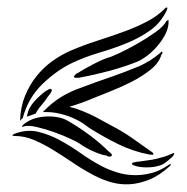

<svg xmlns="http://www.w3.org/2000/svg" viewBox="-20 -582 495 507"><path d="M425 -519Q423 -502 414 -486.5Q405 -471 393 -457.5Q381 -444 367.5 -434Q354 -424 342 -419Q307 -405 267.5 -394.5Q228 -384 190 -377Q189 -377 183 -376.5Q177 -376 175 -379Q175 -381 179 -385Q183 -389 185 -389Q199 -398 223.5 -411Q248 -424 266 -430Q272 -431 294.5 -441.5Q317 -452 342.5 -466.5Q368 -481 390.5 -497Q413 -513 419 -526Q421 -527 422 -528Q423 -529 425 -529ZM421 -556Q405 -522 377 -502Q349 -482 314.5 -468Q280 -454 242.5 -443Q205 -432 171 -416Q129 -396 91.5 -359.5Q54 -323 40 -270Q38 -269 36.5 -267Q35 -265 33 -263Q34 -299 46 -328.5Q58 -358 76.5 -381Q95 -404 118 -420.5Q141 -437 166 -448Q201 -463 237 -474.5Q273 -486 306 -498Q339 -510 368 -525Q397 -540 418 -562Q421 -562 421 -562Q423 -562 422 -560Q421 -558 421 -556ZM440 -177Q440 -175 439 -173.5Q438 -172 437 -170L434 -167Q422 -156 413 -150Q404 -144 384 -141Q376 -140 366 -140Q356 -140 347.5 -141.5Q339 -143 333 -145.5Q327 -148 329 -151Q330 -153 339.5 -154.5Q349 -156 352 -156Q363 -158 372.5 -159Q382 -160 390 -162Q403 -165 413 -168Q423 -171 436 -177Q440 -179 440 -177ZM385 -174Q385 -173 381 -173.5Q377 -174 374 -174Q332 -182 293 -201Q254 -220 216 -244Q213 -246 203 -253.5Q193 -261 177 -268.5Q161 -276 139.5 -281.5Q118 -287 93 -286L100 -293Q135 -328 183.5 -346.5Q232 -365 282 -382Q313 -393 344.5 -406Q376 -419 404 -443Q406 -447 408 -445Q410 -443 409 -441.5Q408 -440 406 -437Q400 -416 377.5 -398Q355 -380 327.5 -366Q300 -352 272 -341Q244 -330 227 -323Q213 -317 196.5 -311Q180 -305 163 -300Q180 -296 197.5 -289Q215 -282 231.5 -273.5Q248 -265 262 -257Q276 -249 286 -244Q310 -231 334.5 -213.5Q359 -196 379 -182Q386 -178 385 -174ZM116 -345Q118 -345 116.5 -341.5Q115 -338 112.5 -334.5Q110 -331 107 -327.5Q104 -324 104 -323Q97 -313 90 -305Q83 -297 78 -289L74 -282L51 -274Q52 -280 54.5 -288Q57 -296 64 -306Q69 -313 77.5 -321.5Q86 -330 94 -336.5Q102 -343 108.5 -346Q115 -349 116 -345ZM429 -144Q402 -119 375 -108Q348 -97 323 -95.5Q298 -94 274.5 -100.5Q251 -107 230 -118Q201 -133 174.5 -151Q148 -169 122 -185Q96 -201 70.5 -212Q45 -223 18 -223Q10 -223 14 -226Q18 -229 19 -229Q51 -241 80.5 -234Q110 -227 138.5 -211.5Q167 -196 194.5 -176.5Q222 -157 251 -142Q269 -133 290 -126.5Q311 -120 334 -119.5Q357 -119 380 -125Q403 -131 426 -147Q432 -151 431 -148Q430 -145 429 -144ZM275 -171Q273 -168 268 -168.5Q263 -169 262 -171Q247 -173 225 -183Q203 -193 190 -203Q186 -206 167 -215Q148 -224 124.5 -232.5Q101 -241 77.5 -246.5Q54 -252 42 -248Q38 -246 38 -249Q40 -251 41 -252Q42 -253 44 -255Q57 -265 72.5 -269.5Q88 -274 104 -274.5Q120 -275 134.5 -272Q149 -269 159 -263Q187 -247 215.5 -226Q244 -205 267 -182Q269 -181 273 -177Q277 -173 275 -171Z"/></svg>

Font: Akronim
Style: Regular
Weight: 400
Designer: Grzegorz Klimczewski
Foundry: Fonty.PL
Version: Version 1.001